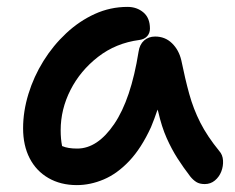

<svg xmlns="http://www.w3.org/2000/svg" viewBox="-20 -527 682 557"><path d="M203 10Q156 10 120.5 -10.5Q85 -31 66 -68Q47 -105 47 -155Q47 -204 62.5 -254.5Q78 -305 106 -350Q134 -395 172 -430.5Q210 -466 255 -486.5Q300 -507 350 -507Q377 -507 396 -491Q415 -475 415 -444Q415 -431 407 -422Q399 -413 384 -411Q316 -402 264.5 -362Q213 -322 184.5 -266Q156 -210 156 -149Q156 -124 160 -104Q160 -103 160 -103Q160 -103 161 -103Q177 -96 204 -96Q263 -96 311.5 -167.5Q360 -239 382 -377Q385 -398 398 -409.5Q411 -421 430 -421Q459 -421 479 -401.5Q499 -382 506 -352Q517 -298 529 -254.5Q541 -211 561 -171.5Q581 -132 616 -89Q626 -78 627 -61.5Q628 -45 622 -29.5Q616 -14 603.5 -3.5Q591 7 574 7Q559 7 549.5 1Q540 -5 532 -15Q512 -41 495 -67.5Q478 -94 463.5 -126.5Q449 -159 439 -203Q438 -206 437 -209Q428 -182 418 -158Q390 -97 355 -60Q320 -23 281 -6.5Q242 10 203 10Z"/></svg>

Font: Shantell Sans Light Medium
Style: Regular
Weight: 500
Version: Version 1.008;[ac192a2d6]